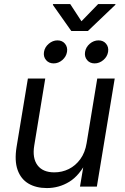

<svg xmlns="http://www.w3.org/2000/svg" viewBox="-20 -934 624 961"><path d="M214.8 7.3Q160.6 7.3 122.6 -15.1Q84.5 -37.6 68.1 -83.5Q51.8 -129.4 63 -198.7L119.6 -541H206.5L151.4 -205.6Q141.1 -142.6 167.7 -106.9Q194.3 -71.3 252 -71.3Q290.5 -71.3 324.2 -87.9Q357.9 -104.5 381.8 -137.2Q405.8 -169.9 413.6 -217.8L466.8 -541H554.2L464.8 0H380.4L402.3 -130.9H416Q378.4 -55.7 326.9 -24.2Q275.4 7.3 214.8 7.3ZM453.6 -616.7Q429.7 -616.7 415.8 -633.5Q401.9 -650.4 405.8 -674.3Q409.7 -698.2 429.4 -715.1Q449.2 -731.9 473.1 -731.9Q497.1 -731.9 511 -715.1Q524.9 -698.2 521 -674.3Q517.1 -650.4 497.3 -633.5Q477.5 -616.7 453.6 -616.7ZM248.5 -616.7Q224.6 -616.7 210.4 -633.5Q196.3 -650.4 200.2 -674.3Q204.1 -698.2 224.1 -715.1Q244.1 -731.9 267.6 -731.9Q291.5 -731.9 305.4 -715.1Q319.3 -698.2 315.4 -674.3Q311.5 -650.4 292 -633.5Q272.5 -616.7 248.5 -616.7ZM331.5 -913.6 387.7 -827.6 471.2 -913.6H558.1L557.1 -909.7L419.9 -778.8H336.9L244.6 -909.7L245.6 -913.6Z"/></svg>

Font: Inter 17pt
Style: Italic
Weight: 400
Italic angle: -9.3988°
Version: Version 4.001;git-66647c0bb